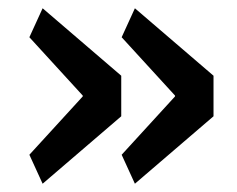

<svg xmlns="http://www.w3.org/2000/svg" viewBox="-20 -511 572 464"><path d="M51 -137 180 -278V-280L51 -421L83 -491L273 -328V-230L83 -67ZM274 -137 403 -278V-280L274 -421L306 -491L496 -328V-230L306 -67Z"/></svg>

Font: IBM Plex Sans Medium
Style: Regular
Weight: 500
Designer: Mike Abbink, Paul van der Laan, Pieter van Rosmalen
Foundry: Bold Monday
Version: Version 3.201